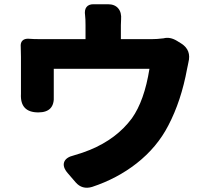

<svg xmlns="http://www.w3.org/2000/svg" viewBox="-20 -835 970 907"><path d="M337 26 300 -17Q275 -46 283 -69Q291 -92 329 -101Q374 -114 405 -127Q531 -179 603 -276Q662 -359 686 -510H460H234V-384Q234 -383 234 -382Q239 -304 161 -304Q74 -304 79 -392Q79 -395 79 -397V-566Q79 -596 78 -613Q76 -633 86 -643Q96 -653 115 -652Q135 -650 179 -650H384V-716Q384 -746 382 -762Q378 -788 388.5 -801.5Q399 -815 421 -815H490Q522 -815 538.5 -795.5Q555 -776 552 -742Q551 -734 551 -716V-650H694Q721 -650 753 -654Q783 -662 816 -642L837 -629Q885 -598 870 -540Q869 -535 867 -525Q865 -515 864 -511Q836 -358 775 -242Q722 -139 625 -63Q533 9 415 48Q368 62 337 26Z"/></svg>

Font: GenSenRounded TW H
Style: Regular
Weight: 900
Version: Version 1.501;PS 1;hotconv 16.6.51;makeotf.lib2.5.65220